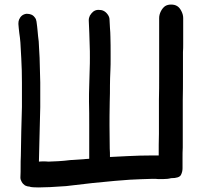

<svg xmlns="http://www.w3.org/2000/svg" viewBox="-20 -780 900 850"><path d="M76.2 25.4C80.1 32.2 85 37.1 90.8 41C96.7 43.9 103.5 45.9 110.4 45.9C111.3 45.9 111.3 45.9 112.3 46.9C119.1 48.8 131.8 49.8 150.4 49.8C178.7 49.8 218.8 47.9 272.5 43.9L389.6 30.3C466.8 22.5 521.5 17.6 554.7 15.6C587.9 13.7 622.1 12.7 656.2 11.7C665 11.7 672.9 11.7 679.7 12.7H703.1C714.8 12.7 726.6 11.7 737.3 8.8C761.7 8.8 776.4 3.9 781.2 -5.9C786.1 -15.6 788.1 -25.4 788.1 -35.2V-81.1C788.1 -95.7 788.1 -111.3 789.1 -127V-336.9C790 -372.1 790 -407.2 790 -442.4V-549.8C791 -561.5 791 -573.2 791 -584V-700.2C791 -710.9 788.1 -720.7 783.2 -730.5C778.3 -740.2 772.5 -748 764.6 -752.9C756.8 -757.8 748 -759.8 737.3 -759.8C727.5 -759.8 718.8 -757.8 710.9 -752.9C704.1 -748 697.3 -740.2 692.4 -730.5C687.5 -720.7 684.6 -710.9 684.6 -700.2V-660.2V-618.2V-443.4C684.6 -408.2 684.6 -373 683.6 -337.9V-187.5C682.6 -155.3 682.6 -124 682.6 -91.8H654.3C617.2 -91.8 581.1 -90.8 544.9 -88.9C518.6 -87.9 493.2 -85.9 466.8 -85C466.8 -98.6 466.8 -111.3 465.8 -122.1L464.8 -225.6C464.8 -248 464.8 -283.2 465.8 -330.1C466.8 -354.5 466.8 -377.9 466.8 -402.3C466.8 -422.9 467.8 -445.3 468.8 -469.7C469.7 -486.3 469.7 -502 469.7 -518.6V-543C469.7 -567.4 469.7 -592.8 468.8 -618.2C468.8 -630.9 467.8 -643.6 466.8 -656.2C465.8 -668.9 465.8 -681.6 464.8 -694.3C464.8 -701.2 461.9 -709 456.1 -716.8C451.2 -723.6 444.3 -729.5 437.5 -732.4C431.6 -735.4 423.8 -736.3 415 -736.3C406.2 -736.3 399.4 -733.4 392.6 -728.5C387.7 -724.6 382.8 -718.8 377.9 -710.9C375 -704.1 373 -698.2 373 -691.4V-688.5C375 -651.4 376 -615.2 377 -580.1C377.9 -562.5 377.9 -544.9 377.9 -527.3C377.9 -508.8 377.9 -491.2 377 -472.7C376 -450.2 376 -425.8 375 -400.4C374 -377.9 374 -354.5 374 -331.1C375 -295.9 375 -261.7 375 -227.5V-116.2V-77.1L291 -71.3L264.6 -68.4C255.9 -67.4 247.1 -67.4 238.3 -66.4L194.3 -64.5C187.5 -65.4 179.7 -65.4 172.9 -65.4C166 -65.4 159.2 -65.4 152.3 -64.5C153.3 -92.8 153.3 -121.1 154.3 -149.4L158.2 -305.7V-415C157.2 -451.2 156.2 -488.3 155.3 -524.4C154.3 -537.1 154.3 -548.8 153.3 -560.5C152.3 -573.2 152.3 -585 151.4 -596.7C149.4 -612.3 147.5 -627.9 146.5 -642.6C145.5 -655.3 143.6 -669.9 141.6 -684.6C140.6 -691.4 138.7 -697.3 133.8 -703.1C128.9 -710 123 -713.9 117.2 -715.8C112.3 -717.8 106.4 -718.8 100.6 -718.8H95.7C88.9 -717.8 82 -714.8 77.1 -710.9C71.3 -706.1 67.4 -700.2 64.5 -693.4C62.5 -688.5 61.5 -682.6 61.5 -676.8V-672.9C62.5 -661.1 63.5 -648.4 65.4 -633.8C67.4 -620.1 69.3 -606.4 70.3 -591.8L74.2 -521.5C76.2 -485.4 77.1 -450.2 77.1 -414.1V-306.6C76.2 -270.5 75.2 -235.4 74.2 -199.2C73.2 -163.1 73.2 -127 72.3 -90.8C71.3 -74.2 71.3 -58.6 71.3 -43C71.3 -26.4 71.3 -10.7 70.3 5.9C70.3 12.7 72.3 18.6 76.2 25.4Z"/></svg>

Font: Citrustime FakeCyr
Style: Regular
Weight: 400
Version: Version 1.1